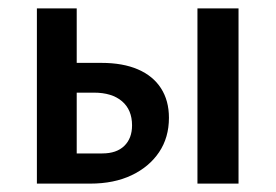

<svg xmlns="http://www.w3.org/2000/svg" viewBox="-20 -438 658 458"><path d="M68 0V-418H163V-72H224Q258 -72 276.5 -90Q295 -108 295 -139Q295 -176 271 -196.5Q247 -217 204 -217H138V-288H222Q273 -288 309 -272.5Q345 -257 364 -227.5Q383 -198 383 -157Q383 -110 359.5 -75Q336 -40 294 -20Q252 0 195 0ZM451 0V-418H549V0Z"/></svg>

Font: Ysabeau Office SemiBold
Style: Regular
Weight: 600
Designer: Christian Thalmann (Catharsis Fonts)
Version: Version 2.001;gftools[0.9.30]; featfreeze: tnum,lnum,ss02